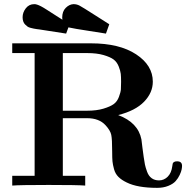

<svg xmlns="http://www.w3.org/2000/svg" viewBox="-20 -895 902 926"><path d="M89 -812Q89 -835 104.5 -855Q120 -875 145 -875Q149 -875 152 -874.5Q155 -874 159.5 -872.5Q164 -871 167.5 -869.5Q171 -868 178 -864.5Q185 -861 190.5 -857.5Q196 -854 206.5 -847.5Q217 -841 226 -835Q235 -829 251 -819Q267 -809 281 -800Q281 -802 280.5 -805Q280 -808 280 -810Q280 -840 297 -857Q314 -874 334 -875H335Q350 -875 363.5 -868Q377 -861 441 -820Q481 -795 507 -778L491 -733Q469 -737 405.5 -746.5Q342 -756 310 -763L299 -733Q256 -739 170 -753Q168 -753 158 -754.5Q148 -756 143 -757Q138 -758 128 -760.5Q118 -763 112.5 -767Q107 -771 101 -777Q95 -783 92 -792Q89 -801 89 -812ZM39 0V-47H147V-639H39V-686H419Q556 -686 636.5 -633Q717 -580 717 -501Q717 -448 675 -404.5Q633 -361 550 -340Q646 -304 662 -223Q662 -221 667 -182.5Q672 -144 673 -138Q676 -116 679 -101.5Q682 -87 689.5 -66.5Q697 -46 711.5 -35.5Q726 -25 747 -25Q771 -25 789 -43Q807 -61 811 -94Q812 -102 813 -106Q814 -110 819 -113.5Q824 -117 834 -117Q858 -117 858 -95Q858 -88 856 -77.5Q854 -67 846.5 -51Q839 -35 827 -21.5Q815 -8 791.5 1.5Q768 11 738 11Q643 11 591 -15Q566 -27 551 -42Q536 -57 530 -79Q524 -101 522.5 -116.5Q521 -132 521 -164Q521 -224 516.5 -245Q512 -266 489 -291Q458 -325 400 -325H283V-47H391V0Q355 -3 215 -3Q75 -3 39 0ZM283 -361H399Q446 -361 479 -371Q512 -381 528.5 -393Q545 -405 553.5 -427.5Q562 -450 563 -463.5Q564 -477 564 -500Q564 -524 562.5 -538.5Q561 -553 552.5 -574.5Q544 -596 528 -608Q512 -620 479.5 -629.5Q447 -639 401 -639H283Z"/></svg>

Font: CMU Serif
Style: Bold
Weight: 700
Version: Version 0.7.0